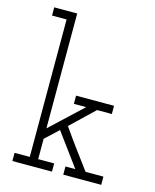

<svg xmlns="http://www.w3.org/2000/svg" viewBox="-113 -827 729 904"><g transform="rotate(15 251.5 -375.0)"><path d="M283 -40H331Q302 -80 272.5 -119.5Q243 -159 214 -199L150 -139V-40H228V0H35V-40H109V-710H38V-750H150V-190L305 -335H245V-375H430V-335H358Q327 -306 301.5 -281Q276 -256 245 -227Q278 -179 312 -133Q346 -87 381 -40H468V0H283Z"/></g></svg>

Font: Josefin Slab
Style: Regular
Weight: 400
Designer: Santiago Orozco
Foundry: Typemade
Version: Version 1.000